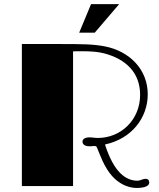

<svg xmlns="http://www.w3.org/2000/svg" viewBox="-20 -905 773 934"><path d="M86.4 0H335.4V-655.3C345.7 -655.8 358.9 -655.8 376.5 -655.8C421.4 -655.8 457 -653.3 486.3 -645.5C592.3 -617.7 661.6 -551.8 661.6 -443.4C661.6 -323.2 569.3 -233.9 455.6 -233.9C449.2 -233.9 443.8 -234.4 439 -234.9C432.1 -235.8 425.3 -236.8 415.5 -236.8C393.1 -236.8 381.3 -228 381.3 -215.8C381.3 -205.6 389.2 -193.4 415 -193.4C418.9 -193.4 422.9 -193.8 426.8 -193.8C430.2 -194.3 433.6 -194.8 437 -194.8C447.3 -194.8 449.2 -193.8 453.6 -182.6C457 -174.8 460.4 -164.6 467.8 -147.9C494.6 -80.6 526.9 -38.1 564.9 -15.1C590.3 1.5 619.6 9.3 645.5 9.3C684.6 9.3 706.1 -1 706.1 -16.6C706.1 -28.8 699.7 -35.2 688 -35.2C682.6 -35.2 678.2 -33.7 670.4 -31.2C663.1 -28.3 655.3 -25.9 649.4 -25.9C592.8 -25.9 534.7 -64.9 490.7 -202.1C619.6 -229.5 698.7 -331.1 698.7 -446.3C698.7 -567.4 609.9 -656.7 488.3 -679.7C431.6 -689.9 394.5 -690.9 251.5 -690.9H86.4ZM365.2 -746.1H440.9L559.6 -884.8H422.9Z"/></svg>

Font: Limelight
Style: Regular
Weight: 400
Designer: Nicole Fally
Foundry: Nicole Fally
Version: Version 1.002